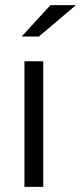

<svg xmlns="http://www.w3.org/2000/svg" viewBox="-20 -726 315 746"><path d="M64 0ZM148 -488V0H75V-488ZM176 -706H275L131 -584H64Z"/></svg>

Font: Rosa Sans Light
Style: Regular
Weight: 300
Designer: Pentagram / MCKL
Foundry: Pentagram / MCKL
Version: Version 1.005;September 16, 2019;FontCreator 11.5.0.2425 64-